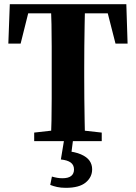

<svg xmlns="http://www.w3.org/2000/svg" viewBox="-20 -677 652 921"><path d="M144 0V-41L277 -56H334L468 -41V0ZM224 0Q226 -46 227 -98Q228 -150 228 -204Q228 -258 228 -310V-350Q228 -401 228 -454.5Q228 -508 227 -559.5Q226 -611 224 -657H388Q387 -612 386 -560Q385 -508 384.5 -455Q384 -402 384 -350V-311Q384 -259 384.5 -205Q385 -151 386 -99Q387 -47 388 0ZM20 -468 27 -657H586L592 -468H534L487 -652L545 -613H67L125 -652L79 -468ZM272 88 287 -3H330L321 67L294 47Q340 51 368.5 63.5Q397 76 409.5 94Q422 112 422 135Q422 173 391 198.5Q360 224 296 224Q272 224 254 220Q236 216 221 210L229 170Q243 174 255 176Q267 178 279 178Q308 178 321.5 167Q335 156 335 136Q335 114 319 102.5Q303 91 272 88Z"/></svg>

Font: Source Serif 4 36pt
Style: Bold
Weight: 700
Designer: Frank Grießhammer
Foundry: Adobe Systems Incorporated
Version: Version 4.004;hotconv 1.0.116;makeotfexe 2.5.65601